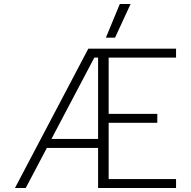

<svg xmlns="http://www.w3.org/2000/svg" viewBox="-20 -943 958 963"><path d="M581 -923H635L557 -754H511ZM423 -699H863V-654H525V-372H769V-327H525V-45H863V0H472V-201H215L109 0H55ZM472 -246V-654H453L238 -246Z"/></svg>

Font: Prompt ExtraLight
Style: Regular
Weight: 275
Designer: Katatrad Team
Foundry: CadsonDemak
Version: Version 1.000